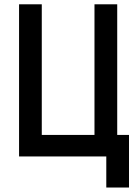

<svg xmlns="http://www.w3.org/2000/svg" viewBox="-20 -713 626 875"><path d="M66.9 0V-693.4H170.4V-98.1H410.6V-693.4H514.2V-98.1H567.9V141.6H464.4V0Z"/></svg>

Font: Caskaydia Cove Medium
Style: Regular
Weight: 500
Monospace: yes
Designer: Aaron Bell
Foundry: Saja Typeworks
Version: Version 4.300; ttfautohint (v1.8.3)